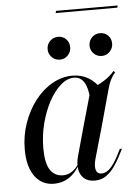

<svg xmlns="http://www.w3.org/2000/svg" viewBox="-52 -739 568 791"><g transform="rotate(-5 232.5 -343.0)"><path d="M140.3 11.3Q89.5 11.3 60.5 -28.6Q31.5 -68.5 31.5 -139.5Q31.5 -196.8 49.6 -248.4Q67.7 -300 98.4 -339.9Q129 -379.8 169.4 -402.8Q209.7 -425.8 253.2 -425.8Q290.3 -425.8 319.4 -408.5Q348.4 -391.1 369.4 -357.3L317.7 -326.6Q315.3 -371 300.4 -394Q285.5 -416.9 258.9 -416.9Q230.6 -416.9 203.6 -393.1Q176.6 -369.4 155.2 -329.8Q133.9 -290.3 121 -240.7Q108.1 -191.1 108.1 -137.9Q108.1 -76.6 126.6 -48.4Q145.2 -20.2 179.8 -20.2Q199.2 -20.2 216.1 -31Q233.1 -41.9 246.8 -63.7V-57.3Q229 -24.2 201.6 -6.5Q174.2 11.3 140.3 11.3ZM279 -206.5 324.2 -366.1Q351.6 -375 379.4 -392.3Q407.3 -409.7 424.2 -430.6L429.8 -423.4Q421.8 -414.5 416.5 -405.6Q411.3 -396.8 406.9 -386.7Q402.4 -376.6 398.4 -362.1L355.6 -206.5ZM318.5 -76.6Q310.5 -48.4 315.3 -31Q320.2 -13.7 338.7 -13.7Q356.5 -13.7 373.4 -30.2Q390.3 -46.8 406.5 -78.2L421.8 -108.1H430.6L412.9 -73.4Q404 -56.5 389.9 -36.3Q375.8 -16.1 356 -1.6Q336.3 12.9 307.3 12.9Q280.6 12.9 264.1 -1.2Q247.6 -15.3 243.5 -39.9Q239.5 -64.5 248.4 -96L279 -206.5H355.6ZM381.5 -496Q362.1 -496 348.4 -509.7Q334.7 -523.4 334.7 -542.7Q334.7 -562.9 348.4 -576.6Q362.1 -590.3 381.5 -590.3Q401.6 -590.3 414.9 -577Q428.2 -563.7 428.2 -543.5Q428.2 -524.2 414.5 -510.1Q400.8 -496 381.5 -496ZM208.1 -496Q188.7 -496 175 -509.7Q161.3 -523.4 161.3 -542.7Q161.3 -562.9 175 -576.6Q188.7 -590.3 208.9 -590.3Q228.2 -590.3 241.5 -577Q254.8 -563.7 254.8 -543.5Q254.8 -524.2 241.5 -510.1Q228.2 -496 208.1 -496ZM207.3 -688.7 209.7 -697.6H464.5L462.1 -688.7Z"/></g></svg>

Font: Playfair 144pt SemiCondensed
Style: Italic
Weight: 400
Width: 4
Italic angle: -15.6°
Designer: Claus Eggers Sørensen
Foundry: Claus Eggers Sørensen
Version: Version 2.203